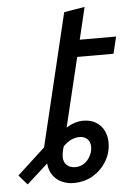

<svg xmlns="http://www.w3.org/2000/svg" viewBox="-166 -725 660 953"><g transform="rotate(-5 163.5 -248.0)"><path d="M161 185Q134 185 107 174Q80 163 61.5 139Q43 115 39 77Q39 77 39 77Q39 77 39 77L-66 172L-108 124L31 -4L189 -664L292 -681L254 -521H435L415 -437H234L151 -92Q171 -105 192.5 -112Q214 -119 235 -119Q274 -119 300 -102.5Q326 -86 339 -59Q352 -32 352 0Q352 49 327 91.5Q302 134 259.5 159.5Q217 185 161 185ZM177 107Q204 107 223.5 92.5Q243 78 253.5 56.5Q264 35 264 14Q264 -12 249 -26Q234 -40 210 -40Q193 -40 172.5 -32Q152 -24 129 -1Q122 20 120.5 32.5Q119 45 119 51Q119 78 135 92.5Q151 107 177 107Z"/></g></svg>

Font: Ubuntu Sans Medium
Style: Italic
Weight: 500
Italic angle: -13.5°
Designer: Dalton Maag Ltd
Foundry: Dalton Maag Ltd
Version: Version 1.006